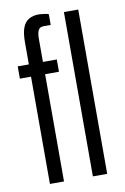

<svg xmlns="http://www.w3.org/2000/svg" viewBox="-84 -782 540 832"><g transform="rotate(-10 186.0 -366.0)"><path d="M67 0V-472H18V-526H67V-624Q67 -664 76 -687.5Q85 -711 103 -721.5Q121 -732 148 -732Q152 -732 159.5 -731Q167 -730 176 -729Q185 -728 190 -725V-678H159Q141 -678 135 -664.5Q129 -651 129 -630V-526H190V-472H129V0ZM256 0V-723H319V0Z"/></g></svg>

Font: Archivo ExtraCondensed Light
Style: Regular
Weight: 300
Width: 2
Designer: Hector Gatti
Foundry: Omnibus-Type
Version: Version 2.001